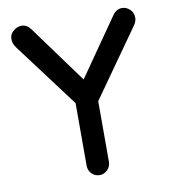

<svg xmlns="http://www.w3.org/2000/svg" viewBox="-80 -772 744 840"><g transform="rotate(-10 292.0 -351.5)"><path d="M518 -703Q537 -703 552.5 -688.5Q568 -674 568 -652Q568 -644 565.5 -636.5Q563 -629 558 -621L329 -297L345 -356V-51Q345 -29 330 -14.5Q315 0 296 0Q275 0 260.5 -14.5Q246 -29 246 -51V-348L253 -319L32 -614Q24 -625 21 -634.5Q18 -644 18 -653Q18 -675 35.5 -689Q53 -703 71 -703Q95 -703 112 -680L312 -406L288 -409L476 -679Q493 -703 518 -703Z"/></g></svg>

Font: Quicksand SemiBold
Style: Regular
Weight: 600
Designer: Andrew Paglinawan
Foundry: Andrew Paglinawan
Version: Version 3.006